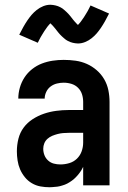

<svg xmlns="http://www.w3.org/2000/svg" viewBox="-20 -780 540 808"><path d="M189 8Q169 8 150 4.5Q131 1 114 -9Q97 -19 84.5 -34.5Q72 -50 64.5 -67.5Q57 -85 54 -104.5Q51 -124 51 -143Q51 -170 57.5 -196Q64 -222 79.5 -243Q95 -264 117.5 -278.5Q140 -293 165 -301.5Q190 -310 216.5 -313.5Q243 -317 269 -317H330V-351Q330 -368 325 -383.5Q320 -399 308.5 -410.5Q297 -422 281 -427Q265 -432 248 -432Q234 -432 219.5 -428.5Q205 -425 193 -416Q181 -407 174.5 -393Q168 -379 168 -365H57Q57 -388 63.5 -411Q70 -434 83 -454Q96 -474 115 -489Q134 -504 156 -512.5Q178 -521 201.5 -524.5Q225 -528 248 -528Q273 -528 298 -524.5Q323 -521 345.5 -511Q368 -501 387 -484.5Q406 -468 418.5 -446.5Q431 -425 436 -400.5Q441 -376 441 -351V0H330V-78Q325 -68 323.5 -65.5Q322 -63 319 -58.5Q316 -54 312.5 -49.5Q309 -45 305.5 -41Q302 -37 298 -33Q294 -29 290 -25.5Q286 -22 281.5 -19Q277 -16 272.5 -13Q268 -10 263 -7.5Q258 -5 253 -3Q248 -1 242.5 0.5Q237 2 232 3.5Q227 5 221.5 5.5Q216 6 210.5 6.5Q205 7 199.5 7.5Q194 8 189 8ZM234 -88Q253 -88 271.5 -93.5Q290 -99 303.5 -112Q317 -125 323.5 -143Q330 -161 330 -180V-221H269Q257 -221 245.5 -220Q234 -219 222.5 -216Q211 -213 200 -208.5Q189 -204 180 -196Q171 -188 166.5 -177Q162 -166 162 -154Q162 -140 167 -127Q172 -114 182.5 -104.5Q193 -95 206.5 -91.5Q220 -88 234 -88ZM308 -597Q302 -597 296.5 -598Q291 -599 286 -600Q281 -601 276 -603Q271 -605 266 -607.5Q261 -610 257.5 -612.5Q254 -615 249.5 -619Q245 -623 240.5 -627Q236 -631 232.5 -635Q229 -639 226 -642.5Q223 -646 220 -650Q217 -654 213 -659Q209 -664 205 -668.5Q201 -673 198.5 -675.5Q196 -678 192 -682Q190 -680 186.5 -676Q183 -672 181 -669.5Q179 -667 177 -664Q175 -661 172.5 -657.5Q170 -654 167.5 -650.5Q165 -647 162.5 -642.5Q160 -638 157 -633.5Q154 -629 151 -623.5Q148 -618 145 -612Q142 -606 139 -600L61 -634Q70 -652 78.5 -667Q87 -682 95.5 -694.5Q104 -707 113 -717.5Q122 -728 134.5 -738Q147 -748 162 -754Q177 -760 192 -760Q198 -760 203.5 -759Q209 -758 214 -757Q219 -756 224 -754Q229 -752 234 -749.5Q239 -747 242.5 -744.5Q246 -742 250.5 -738Q255 -734 259.5 -730Q264 -726 267.5 -722Q271 -718 274 -714.5Q277 -711 280 -707Q283 -703 287 -698Q291 -693 295 -688.5Q299 -684 301.5 -681.5Q304 -679 308 -675Q310 -677 313.5 -681Q317 -685 319 -687.5Q321 -690 323 -693Q325 -696 327.5 -699.5Q330 -703 332.5 -706.5Q335 -710 337.5 -714.5Q340 -719 343 -723.5Q346 -728 349 -733.5Q352 -739 355 -745Q358 -751 361 -757L439 -723Q430 -705 421.5 -690Q413 -675 404.5 -662.5Q396 -650 387 -639.5Q378 -629 365.5 -619Q353 -609 338 -603Q323 -597 308 -597Z"/></svg>

Font: Iosevka SS08 Regular
Style: Bold
Weight: 700
Monospace: yes
Designer: Belleve Invis
Foundry: Belleve Invis
Version: Version 16.3.4; ttfautohint (v1.8.4)